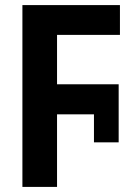

<svg xmlns="http://www.w3.org/2000/svg" viewBox="-20 -734 540 754"><path d="M68 0V-714H451V-597H204V-403H446V-175H349V-285H204V0Z"/></svg>

Font: Noto Sans Mono ExtraCondensed
Style: Bold
Weight: 700
Width: 2
Designer: Monotype Design Team
Foundry: Monotype Imaging Inc.
Version: Version 2.014